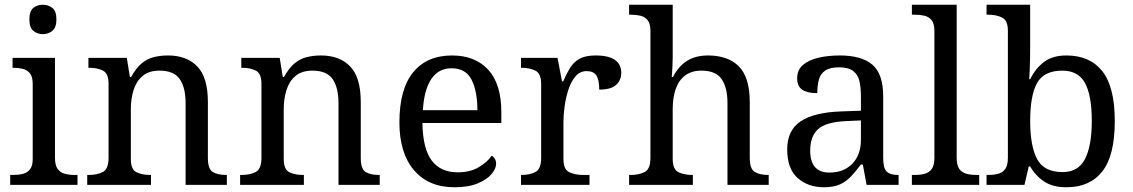

<svg xmlns="http://www.w3.org/2000/svg" viewBox="-20 -780 4778 810"><path d="M23 0V-42H36Q58 -42 76.5 -46.5Q95 -51 106.5 -65.5Q118 -80 118 -109V-426Q118 -456 106.5 -470.5Q95 -485 76.5 -489.5Q58 -494 36 -494H33V-536H212V-114Q212 -83 223 -67.5Q234 -52 253 -47Q272 -42 294 -42H307V0ZM161 -636Q137 -636 120.5 -650Q104 -664 104 -698Q104 -733 120.5 -746.5Q137 -760 161 -760Q184 -760 201 -746.5Q218 -733 218 -698Q218 -664 201 -650Q184 -636 161 -636Z M348 0V-42H356Q390 -42 414 -54.5Q438 -67 438 -114V-426Q438 -470 414.5 -482Q391 -494 358 -494H353V-536H515L528 -455H533Q554 -493 577.5 -512.5Q601 -532 629 -539Q657 -546 689 -546Q768 -546 812.5 -499.5Q857 -453 857 -350V-114Q857 -67 877.5 -54.5Q898 -42 932 -42H937V0H763V-345Q763 -410 738.5 -446Q714 -482 653 -482Q608 -482 581.5 -459.5Q555 -437 543.5 -400Q532 -363 532 -320V-109Q532 -65 555.5 -53.5Q579 -42 612 -42H617V0Z M993 0V-42H1001Q1035 -42 1059 -54.5Q1083 -67 1083 -114V-426Q1083 -470 1059.5 -482Q1036 -494 1003 -494H998V-536H1160L1173 -455H1178Q1199 -493 1222.5 -512.5Q1246 -532 1274 -539Q1302 -546 1334 -546Q1413 -546 1457.5 -499.5Q1502 -453 1502 -350V-114Q1502 -67 1522.5 -54.5Q1543 -42 1577 -42H1582V0H1408V-345Q1408 -410 1383.5 -446Q1359 -482 1298 -482Q1253 -482 1226.5 -459.5Q1200 -437 1188.5 -400Q1177 -363 1177 -320V-109Q1177 -65 1200.5 -53.5Q1224 -42 1257 -42H1262V0Z M1897 10Q1788 10 1726.5 -62Q1665 -134 1665 -264Q1665 -404 1723 -475Q1781 -546 1887 -546Q1984 -546 2039.5 -486Q2095 -426 2095 -307V-261H1762Q1764 -152 1801.5 -102.5Q1839 -53 1911 -53Q1963 -53 1999.5 -74.5Q2036 -96 2054 -123Q2061 -120 2067 -111Q2073 -102 2073 -89Q2073 -69 2054 -46Q2035 -23 1996 -6.5Q1957 10 1897 10ZM1994 -315Q1994 -395 1969.5 -443.5Q1945 -492 1885 -492Q1830 -492 1799.5 -446.5Q1769 -401 1764 -315Z M2178 0V-42H2181Q2215 -42 2239 -54.5Q2263 -67 2263 -114V-426Q2263 -470 2238.5 -482Q2214 -494 2181 -494H2178V-536H2332L2351 -437H2356Q2369 -467 2384 -492Q2399 -517 2424 -531.5Q2449 -546 2493 -546Q2548 -546 2574.5 -527Q2601 -508 2601 -473Q2601 -442 2579.5 -422Q2558 -402 2508 -402Q2508 -443 2496 -461.5Q2484 -480 2455 -480Q2427 -480 2408 -458Q2389 -436 2378 -402Q2367 -368 2362 -331.5Q2357 -295 2357 -266V-109Q2357 -65 2381.5 -53.5Q2406 -42 2439 -42H2467V0Z M2634 0V-42H2642Q2676 -42 2700 -54.5Q2724 -67 2724 -114V-650Q2724 -680 2712.5 -694.5Q2701 -709 2682.5 -713.5Q2664 -718 2642 -718H2634V-760H2818V-540Q2818 -522 2817 -502.5Q2816 -483 2815 -469Q2814 -455 2814 -455H2819Q2834 -485 2855.5 -505.5Q2877 -526 2904.5 -536Q2932 -546 2966 -546Q3052 -546 3097.5 -499.5Q3143 -453 3143 -350V-114Q3143 -67 3164.5 -54.5Q3186 -42 3220 -42H3223V0H3049V-345Q3049 -410 3024.5 -446Q3000 -482 2939 -482Q2898 -482 2871 -462Q2844 -442 2831 -405.5Q2818 -369 2818 -320V-109Q2818 -65 2842.5 -53.5Q2867 -42 2900 -42H2903V0Z M3456 10Q3389 10 3345 -29Q3301 -68 3301 -150Q3301 -230 3357.5 -268Q3414 -306 3529 -310L3612 -313V-373Q3612 -409 3606 -436.5Q3600 -464 3580 -480Q3560 -496 3519 -496Q3481 -496 3461 -482Q3441 -468 3434.5 -443.5Q3428 -419 3428 -387Q3386 -387 3364.5 -401.5Q3343 -416 3343 -450Q3343 -485 3367.5 -506Q3392 -527 3433 -536.5Q3474 -546 3523 -546Q3615 -546 3660.5 -507Q3706 -468 3706 -373V-114Q3706 -72 3720 -57Q3734 -42 3768 -42H3771V0H3636L3620 -86H3612Q3591 -58 3571 -36.5Q3551 -15 3524.5 -2.5Q3498 10 3456 10ZM3479 -52Q3540 -52 3576 -89.5Q3612 -127 3612 -191V-272L3548 -269Q3463 -265 3430.5 -234.5Q3398 -204 3398 -145Q3398 -52 3479 -52Z M3827 0V-42H3840Q3863 -42 3881.5 -47Q3900 -52 3911 -67.5Q3922 -83 3922 -114V-650Q3922 -680 3910.5 -694.5Q3899 -709 3880.5 -713.5Q3862 -718 3840 -718H3827V-760H4016V-114Q4016 -83 4027 -67.5Q4038 -52 4057 -47Q4076 -42 4098 -42H4111V0Z M4479 10Q4421 10 4384.5 -14.5Q4348 -39 4326 -78H4320L4302 0H4142V-42H4150Q4173 -42 4191.5 -47Q4210 -52 4221 -67.5Q4232 -83 4232 -114V-650Q4232 -694 4207.5 -706Q4183 -718 4150 -718H4142V-760H4326V-576Q4326 -559 4325.5 -532.5Q4325 -506 4324 -481.5Q4323 -457 4322 -446H4326Q4349 -492 4385 -519Q4421 -546 4479 -546Q4578 -546 4630.5 -479.5Q4683 -413 4683 -269Q4683 -124 4630.5 -57Q4578 10 4479 10ZM4463 -54Q4529 -54 4557.5 -109.5Q4586 -165 4586 -270Q4586 -377 4557.5 -429.5Q4529 -482 4462 -482Q4384 -482 4355 -429.5Q4326 -377 4326 -269Q4326 -165 4355 -109.5Q4384 -54 4463 -54Z"/></svg>

Font: Noto Serif Vithkuqi
Style: Regular
Weight: 400
Version: Version 1.005